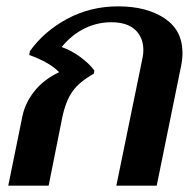

<svg xmlns="http://www.w3.org/2000/svg" viewBox="-20 -584 615 604"><path d="M50 -216Q58 -258 87 -295.5Q116 -333 166 -357Q136 -388 72 -411L74 -423Q118 -485 191 -524.5Q264 -564 352 -564Q441 -564 497.5 -526.5Q554 -489 554 -418Q554 -397 550 -378L473 0H346L428 -400Q431 -414 431 -426Q431 -466 405.5 -490Q380 -514 330 -514Q285 -514 245 -494Q205 -474 174 -436Q203 -426 231.5 -405.5Q260 -385 277 -362L275 -352Q230 -327 208.5 -297Q187 -267 176 -215L133 0H6Z"/></svg>

Font: Trirong SemiBold
Style: Italic
Weight: 600
Italic angle: -12°
Designer: Katatrad Team
Foundry: CadsonDemak
Version: Version 1.001